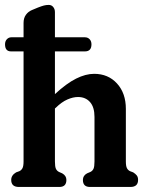

<svg xmlns="http://www.w3.org/2000/svg" viewBox="-22 -742 582 762"><path d="M-2 -566Q-2 -578.5 5.2 -586.2Q12.5 -594 23 -594H71.5V-651Q71.5 -670.5 80.8 -683.2Q90 -696 104.5 -702L128.5 -712Q142.5 -717.5 151.8 -720Q161 -722.5 171.5 -722.5Q182.5 -722.5 189.2 -714.2Q196 -706 196 -694V-594H315Q326.5 -594 333.8 -586.2Q341 -578.5 341 -566Q341 -538 315 -538H196V-368.5Q242 -411 280 -430Q318 -449 351.5 -449Q407.5 -449 442.5 -410.5Q477.5 -372 477.5 -310V-101Q477.5 -82.5 482 -74.2Q486.5 -66 494.5 -62.5L506.5 -58Q516 -52 521 -45.5Q526 -39 526 -28Q526 0 495.5 0H335Q307 0 307 -28Q307 -45 323.5 -54L336.5 -59.5Q345 -63.5 349 -72Q353 -80.5 353 -101V-278Q353 -317 335.2 -337Q317.5 -357 287.5 -357Q268 -357 245.5 -347.2Q223 -337.5 199 -314L196 -311.5V-101Q196 -80.5 200 -72Q204 -63.5 212.5 -59.5L225 -54Q241.5 -44.5 241.5 -28Q241.5 0 213.5 0H53Q22.5 0 22.5 -28Q22.5 -46.5 42 -58L54.5 -62.5Q62.5 -66 67 -74.2Q71.5 -82.5 71.5 -101V-538H22Q-2 -538 -2 -566Z"/></svg>

Font: Fraunces 144pt S100 SemiBold
Style: Regular
Weight: 600
Version: Version 1.000; ttfautohint (v1.8.3)